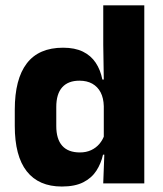

<svg xmlns="http://www.w3.org/2000/svg" viewBox="-20 -680 606 712"><path d="M209.3 11.7Q123.5 11.7 79.1 -44.9Q34.8 -101.4 34.8 -213.2V-273.3Q34.8 -386.8 79.3 -444.9Q123.8 -503.1 214 -503.1Q257.8 -503.1 287.5 -488.5Q317.2 -473.9 334.8 -447.5Q352.5 -421.1 359.6 -385H401.2L364.9 -286.2Q364.1 -316.4 353.2 -337.4Q342.2 -358.4 322.4 -369.6Q302.6 -380.8 274.5 -380.8Q232.7 -380.8 210.7 -356.3Q188.7 -331.8 188.7 -283.1V-212.6Q188.7 -164.1 210.8 -139.4Q232.8 -114.7 276.3 -114.7Q299.6 -114.7 317.9 -123.2Q336.1 -131.7 348.7 -146.5Q361.3 -161.4 367.5 -180.3L404.8 -106.4H362Q354.7 -73.5 337.2 -46.6Q319.6 -19.7 288.7 -4Q257.7 11.7 209.3 11.7ZM362.8 0 367.5 -124.3 364.9 -150.7V-349.5L365.1 -371L362.9 -513.7V-660.3H515.1V0Z"/></svg>

Font: Anek Tamil Medium
Style: Regular
Weight: 500
Designer: Aadarsh Rajan (Tamil), Yesha Goshar (Latin)
Foundry: Ek Type
Version: Version 1.003